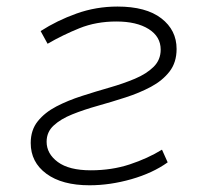

<svg xmlns="http://www.w3.org/2000/svg" viewBox="-20 -547 626 577"><path d="M249 9.8Q166.5 9.8 119.4 -24.9Q72.3 -59.6 72.3 -117.2Q72.3 -156.2 93.5 -182.6Q114.7 -209 149.4 -227.1Q184.1 -245.1 225.8 -258.5Q267.6 -272 309.3 -283.9Q351.1 -295.9 385.7 -310.5Q420.4 -325.2 441.7 -346.2Q462.9 -367.2 462.9 -397.9Q462.9 -437 426.8 -459.7Q390.6 -482.4 329.6 -482.4Q269 -482.4 218.8 -462.2Q168.5 -441.9 123 -415.5L102.1 -453.6Q151.4 -485.4 210 -506.3Q268.6 -527.3 333 -527.3Q418.9 -527.3 464.8 -491.9Q510.7 -456.5 510.7 -399.9Q510.7 -359.4 489.5 -332Q468.3 -304.7 433.6 -286.1Q398.9 -267.6 357.2 -254.2Q315.4 -240.7 273.7 -229Q231.9 -217.3 197.3 -203.4Q162.6 -189.5 141.4 -169.9Q120.1 -150.4 120.1 -121.1Q120.1 -85 153.8 -60.1Q187.5 -35.2 252.9 -35.2Q315.9 -35.2 369.9 -53Q423.8 -70.8 466.8 -97.2L483.9 -59.1Q439 -26.9 374.8 -8.5Q310.5 9.8 249 9.8Z"/></svg>

Font: Cascadia Mono NF ExtraLight
Style: Italic
Weight: 200
Italic angle: -10°
Monospace: yes
Designer: Aaron Bell
Foundry: Saja Typeworks
Version: Version 2404.023; ttfautohint (v1.8.4)